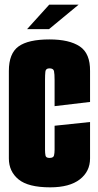

<svg xmlns="http://www.w3.org/2000/svg" viewBox="-20 -795 419 823"><path d="M195 8Q101 8 59.5 -26Q18 -60 18 -116V-491Q18 -566 59.5 -596Q101 -626 192 -626Q277 -626 322 -596Q367 -566 366 -490V-358L214 -340V-452Q214 -478 211.5 -490Q209 -502 192 -502Q176 -502 174.5 -488Q173 -474 173 -453V-153Q173 -139 175 -128.5Q177 -118 192 -118Q209 -118 211.5 -128.5Q214 -139 214 -153V-256L366 -272V-116Q366 -60 322 -26Q278 8 195 8ZM96 -670 191 -775H317L190 -670Z"/></svg>

Font: Smooch Sans Black
Style: Regular
Weight: 900
Designer: Robert E. Leuschke
Foundry: Robert E. Leuschke
Version: Version 1.010; ttfautohint (v1.8.3)